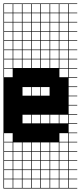

<svg xmlns="http://www.w3.org/2000/svg" viewBox="-20 -827 469 1115"><path d="M325 -803.6V-753.6H375V-803.6ZM325 -700H375V-750H325ZM271.4 -700H321.4V-750H271.4ZM217.9 -700H267.9V-750H217.9ZM164.3 -700H214.3V-750H164.3ZM110.7 -700H160.7V-750H110.7ZM57.1 -700H107.1V-750H57.1ZM3.6 -700H53.6V-750H3.6ZM325 -646.4H375V-696.4H325ZM271.4 -646.4H321.4V-696.4H271.4ZM217.9 -646.4H267.9V-696.4H217.9ZM164.3 -646.4H214.3V-696.4H164.3ZM110.7 -646.4H160.7V-696.4H110.7ZM57.1 -646.4H107.1V-696.4H57.1ZM3.6 -646.4H53.6V-696.4H3.6ZM325 -592.9H375V-642.9H325ZM271.4 -592.9H321.4V-642.9H271.4ZM217.9 -592.9H267.9V-642.9H217.9ZM164.3 -592.9H214.3V-642.9H164.3ZM110.7 -592.9H160.7V-642.9H110.7ZM57.1 -592.9H107.1V-642.9H57.1ZM3.6 -592.9H53.6V-642.9H3.6ZM57.1 -539.3H107.1V-589.3H57.1ZM217.9 -539.3H267.9V-589.3H217.9ZM164.3 -539.3H214.3V-589.3H164.3ZM271.4 -539.3H321.4V-589.3H271.4ZM325 -539.3H375V-589.3H325ZM110.7 -539.3H160.7V-589.3H110.7ZM3.6 -539.3H53.6V-589.3H3.6ZM271.4 -485.7H321.4V-535.7H271.4ZM217.9 -485.7H267.9V-535.7H217.9ZM325 -485.7H375V-535.7H325ZM164.3 -485.7H214.3V-535.7H164.3ZM110.7 -485.7H160.7V-535.7H110.7ZM57.1 -485.7H107.1V-535.7H57.1ZM3.6 -485.7H53.6V-535.7H3.6ZM325 -432.1H375V-482.1H325ZM271.4 -432.1H321.4V-482.1H271.4ZM217.9 -432.1H267.9V-482.1H217.9ZM164.3 -432.1H214.3V-482.1H164.3ZM110.7 -432.1H160.7V-482.1H110.7ZM57.1 -432.1H107.1V-482.1H57.1ZM3.6 -432.1H53.6V-482.1H3.6ZM325 -378.6H375V-428.6H325ZM3.6 -378.6H53.6V-428.6H3.6ZM164.3 -271.4H214.3V-321.4H164.3ZM217.9 -271.4H267.9V-321.4H217.9ZM110.7 -271.4H160.7V-321.4H110.7ZM110.7 -110.7H160.7V-160.7H110.7ZM164.3 -110.7H214.3V-160.7H164.3ZM217.9 -110.7H267.9V-160.7H217.9ZM271.4 -110.7H321.4V-160.7H271.4ZM325 -110.7H375V-160.7H325ZM3.6 -3.6H53.6V-53.6H3.6ZM325 -3.6H375V-53.6H325ZM217.9 50H267.9V0H217.9ZM3.6 50H53.6V0H3.6ZM271.4 50H321.4V0H271.4ZM110.7 50H160.7V0H110.7ZM325 50H375V0H325ZM57.1 50H107.1V0H57.1ZM164.3 50H214.3V0H164.3ZM57.1 103.6H107.1V53.6H57.1ZM164.3 103.6H214.3V53.6H164.3ZM325 103.6H375V53.6H325ZM271.4 103.6H321.4V53.6H271.4ZM3.6 103.6H53.6V53.6H3.6ZM217.9 103.6H267.9V53.6H217.9ZM110.7 103.6H160.7V53.6H110.7ZM57.1 157.1H107.1V107.1H57.1ZM3.6 157.1H53.6V107.1H3.6ZM325 157.1H375V107.1H325ZM164.3 157.1H214.3V107.1H164.3ZM271.4 157.1H321.4V107.1H271.4ZM110.7 157.1H160.7V107.1H110.7ZM217.9 157.1H267.9V107.1H217.9ZM164.3 210.7H214.3V160.7H164.3ZM325 210.7H375V160.7H325ZM57.1 210.7H107.1V160.7H57.1ZM271.4 210.7H321.4V160.7H271.4ZM110.7 210.7H160.7V160.7H110.7ZM217.9 210.7H267.9V160.7H217.9ZM3.6 210.7H53.6V160.7H3.6ZM110.7 264.3H160.7V214.3H110.7ZM325 264.3H375V214.3H325ZM164.3 264.3H214.3V214.3H164.3ZM57.1 264.3H107.1V214.3H57.1ZM271.4 264.3H321.4V214.3H271.4ZM3.6 264.3H53.6V214.3H3.6ZM217.9 264.3H267.9V214.3H217.9ZM271.4 -803.6V-753.6H321.4V-803.6ZM217.9 -803.6V-753.6H267.9V-803.6ZM164.3 -803.6V-753.6H214.3V-803.6ZM110.7 -803.6V-753.6H160.7V-803.6ZM57.1 -803.6V-753.6H107.1V-803.6ZM3.6 -803.6V-753.6H53.6V-803.6ZM428.6 -803.6H378.6V-753.6H428.6V-750H378.6V-700H428.6V-696.4H378.6V-646.4H428.6V-642.9H378.6V-592.9H428.6V-589.3H378.6V-539.3H428.6V-535.7H378.6V-485.7H428.6V-482.1H378.6V-432.1H428.6V-428.6H378.6V-378.6H428.6V-375H378.6V-325H428.6V-321.4H378.6V-271.4H428.6V-267.9H378.6V-217.9H428.6V-214.3H378.6V-164.3H428.6V-160.7H378.6V-110.7H428.6V-107.1H378.6V-57.1H428.6V-53.6H378.6V-3.6H428.6V0H378.6V50H428.6V53.6H378.6V103.6H428.6V107.1H378.6V157.1H428.6V160.7H378.6V210.7H428.6V214.3H378.6V264.3H428.6V267.9H0V-807.1H428.6Z"/></svg>

Font: Jersey 10 Charted
Style: Regular
Weight: 400
Designer: Sarah Cadigan-Fried
Version: Version 1.000; ttfautohint (v1.8.4.7-5d5b)